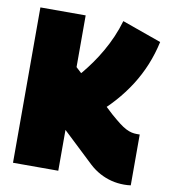

<svg xmlns="http://www.w3.org/2000/svg" viewBox="-81 -773 751 852"><g transform="rotate(10 295.0 -347.0)"><path d="M535 10Q505 10 477.5 3Q450 -4 425 -17.5Q400 -31 378 -51L237 -184V0H33V-700H237V-467L431 -287Q454 -267 471.5 -253.5Q489 -240 503 -233Q517 -226 528.5 -223.5Q540 -221 550 -221Q554 -221 558 -221Q562 -221 565 -221V8Q557 9 550 9.5Q543 10 535 10ZM352 -274 228 -410Q247 -426 266.5 -449.5Q286 -473 306 -501Q326 -529 345 -562Q364 -595 379.5 -630.5Q395 -666 406 -704L583 -641Q571 -586 550.5 -536Q530 -486 501 -440.5Q472 -395 435 -353.5Q398 -312 352 -274Z"/></g></svg>

Font: Georama SemiCondensed Black
Style: Regular
Weight: 900
Width: 4
Designer: Jean-Baptiste Levee
Foundry: Production Type
Version: Version 1.001